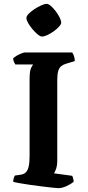

<svg xmlns="http://www.w3.org/2000/svg" viewBox="-20 -976 456 996"><path d="M282.5 0Q275.5 0 252.2 -2.5Q229 -5 198.2 -8.8Q167.5 -12.5 136.2 -17Q105 -21.5 81.2 -25.8Q57.5 -30 48.5 -33Q48.5 -42 51.2 -51.5Q54 -61 57.5 -65.5L86.5 -69.5Q104 -72 114 -81.8Q124 -91.5 128.8 -112.2Q133.5 -133 133.5 -167.5V-564.5Q133.5 -608.5 141.5 -624Q149.5 -639.5 151.5 -641.5H59.5Q57 -646 53 -653.8Q49 -661.5 48 -673Q54 -679.5 66.2 -686.8Q78.5 -694 91.2 -699Q104 -704 109.5 -704H354.5Q358.5 -698.5 363 -687.5Q367.5 -676.5 368 -659L324.5 -646Q308.5 -641.5 298 -633.2Q287.5 -625 282.2 -608.2Q277 -591.5 277 -560V-143Q277 -118.5 271.2 -101Q265.5 -83.5 259.5 -77L354.5 -64Q356.5 -61 359.2 -51.2Q362 -41.5 362 -33Q346.5 -20 324 -10Q301.5 0 282.5 0ZM197.5 -786.5Q189 -786.5 175.5 -797.5Q162 -808.5 148.8 -824.2Q135.5 -840 126.2 -856.1Q117 -872.2 117 -883Q117 -892.5 129.2 -905Q141.5 -917.5 159.2 -929Q177 -940.5 194.2 -948.2Q211.3 -956 222 -956Q231.3 -956 244.1 -945Q256.8 -934 269 -917.7Q281.2 -901.5 289.4 -885.2Q297.5 -869 297.5 -858.4Q297.5 -850.2 286.4 -837.9Q275.3 -825.5 258.9 -813.8Q242.5 -802 225.9 -794.2Q209.3 -786.5 197.5 -786.5Z"/></svg>

Font: Texturina Medium
Style: Regular
Weight: 500
Designer: Guillermo Torres Carreño
Foundry: Omnibus-Type
Version: Version 1.003